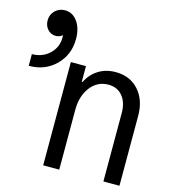

<svg xmlns="http://www.w3.org/2000/svg" viewBox="-145 -878 860 970"><g transform="rotate(15 284.5 -392.5)"><path d="M170.9 0V-540H250V-458H253.9Q275.9 -502 314.5 -525.9Q353 -549.8 403.8 -549.8Q479 -549.8 524.4 -499Q569.8 -448.2 569.8 -365.2V0H485.8V-357.9Q485.8 -413.6 458.5 -446.3Q431.2 -479 384.8 -479Q327.6 -479 291.3 -432.4Q254.9 -385.7 254.9 -312V0ZM-29.8 -527.8Q25.4 -528.3 61.8 -563Q98.1 -597.7 98.1 -648.9Q98.1 -650.9 97.7 -655Q97.2 -659.2 97.2 -661.1Q82.5 -647.9 62 -647.9Q36.6 -647.9 19.8 -667Q2.9 -686 2.9 -713.9Q2.9 -744.1 23.9 -764.6Q44.9 -785.2 75.2 -785.2Q115.7 -785.2 140.9 -749.8Q166 -714.4 166 -659.2Q166 -576.2 110.1 -521.2Q54.2 -466.3 -29.8 -466.8Z"/></g></svg>

Font: CommitMono
Style: Regular
Weight: 400
Monospace: yes
Designer: Eigil Nikolajsen
Foundry: Eigil Nikolajsen
Version: Version 1.143